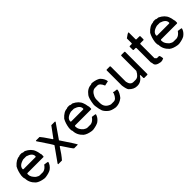

<svg xmlns="http://www.w3.org/2000/svg" viewBox="221 -1746 2838 2838"><g transform="rotate(-45 1640.5 -326.5)"><path d="M238.3 -507.8H269.5Q285.2 -496.1 320.3 -496.1Q412.1 -452.1 437.5 -378.9Q449.2 -352.5 457 -296.9L460.9 -293V-246.1L453.1 -238.3H117.2L109.4 -230.5V-214.8Q109.4 -162.1 168 -109.4Q202.1 -85.9 226.6 -85.9H293Q342.8 -93.8 382.8 -152.3Q453.1 -144.5 453.1 -136.7Q438.5 -80.1 382.8 -39.1Q345.7 -15.6 266.6 -3.9H238.3Q154.3 -15.6 109.4 -50.8Q35.2 -120.1 35.2 -210.9Q29.3 -210.9 27.3 -238.3V-273.4Q39.1 -358.4 74.2 -421.9Q143.6 -500 210.9 -500Q210.9 -506.8 238.3 -507.8ZM109.4 -328.1 117.2 -320.3H371.1L378.9 -328.1V-332Q378.9 -396.5 281.2 -425.8H218.8Q109.4 -398.4 109.4 -328.1Z M622.1 -489.3Q640.6 -472.7 739.3 -325.2H747.1L868.2 -489.3H942.4L950.2 -481.4L790 -251Q942.4 -24.4 942.4 -12.7V-8.8H864.3Q848.6 -19.5 747.1 -176.8L735.4 -180.7Q668 -73.2 610.4 -8.8H532.2V-21.5L692.4 -247.1Q692.4 -258.8 543.9 -477.5V-485.4L547.9 -489.3Z M1234.4 -507.8H1265.6Q1281.2 -496.1 1316.4 -496.1Q1408.2 -452.1 1433.6 -378.9Q1445.3 -352.5 1453.1 -296.9L1457 -293V-246.1L1449.2 -238.3H1113.3L1105.5 -230.5V-214.8Q1105.5 -162.1 1164.1 -109.4Q1198.2 -85.9 1222.7 -85.9H1289.1Q1338.9 -93.8 1378.9 -152.3Q1449.2 -144.5 1449.2 -136.7Q1434.6 -80.1 1378.9 -39.1Q1341.8 -15.6 1262.7 -3.9H1234.4Q1150.4 -15.6 1105.5 -50.8Q1031.2 -120.1 1031.2 -210.9Q1025.4 -210.9 1023.4 -238.3V-273.4Q1035.2 -358.4 1070.3 -421.9Q1139.6 -500 1207 -500Q1207 -506.8 1234.4 -507.8ZM1105.5 -328.1 1113.3 -320.3H1367.2L1375 -328.1V-332Q1375 -396.5 1277.3 -425.8H1214.8Q1105.5 -398.4 1105.5 -328.1Z M1716.3 -504.9H1744.6Q1819.8 -495.1 1861.8 -465.8Q1915.5 -411.1 1919.4 -357.4L1845.2 -340.8Q1811 -422.9 1763.2 -422.9H1716.3Q1657.7 -422.9 1619.6 -340.8Q1607.9 -310.5 1607.9 -287.1V-215.8Q1607.9 -114.3 1709.5 -83H1767.1Q1818.8 -83 1853 -168.9Q1853 -188.5 1861.8 -189.5Q1869.6 -181.6 1896 -180.7L1927.2 -176.8L1931.2 -166Q1925.3 -116.2 1873.5 -51.8Q1809.1 -1 1740.7 -1H1728Q1647 -12.7 1611.8 -43.9Q1570.8 -78.1 1552.2 -115.2Q1536.6 -155.3 1525.9 -236.3V-266.6Q1540.5 -376 1568.8 -416Q1629.4 -498 1709.5 -498Z M2027.8 -492.2H2094.2L2102.1 -484.4V-164.1Q2117.7 -82 2180.2 -82H2223.1Q2280.8 -82 2324.7 -168V-484.4L2332.5 -492.2H2398.9L2406.7 -484.4V-19.5L2398.9 -11.7H2332.5L2324.7 -19.5V-78.1L2316.9 -85.9Q2262.2 0 2184.1 0H2172.4Q2106.9 0 2051.3 -58.6Q2031.7 -82 2020 -164.1V-484.4Z M2643.1 -653.3 2647 -649.4V-503.9L2654.8 -497.1H2721.2L2729 -489.3V-421.9L2721.2 -415H2654.8L2647 -407.2V-110.4L2671.4 -85.9H2714.4Q2730 -85.9 2736.8 -19.5Q2707.5 -3.9 2686 -3.9H2671.4Q2573.7 -18.6 2572.8 -75.2Q2572.8 -93.8 2564.9 -101.6V-407.2L2557.1 -415H2514.2L2507.3 -421.9V-489.3L2514.2 -497.1H2557.1L2564.9 -503.9V-606.4Q2626.5 -653.3 2643.1 -653.3Z M3031.2 -507.8H3062.5Q3078.1 -496.1 3113.3 -496.1Q3205.1 -452.1 3230.5 -378.9Q3242.2 -352.5 3250 -296.9L3253.9 -293V-246.1L3246.1 -238.3H2910.2L2902.3 -230.5V-214.8Q2902.3 -162.1 2960.9 -109.4Q2995.1 -85.9 3019.5 -85.9H3085.9Q3135.7 -93.8 3175.8 -152.3Q3246.1 -144.5 3246.1 -136.7Q3231.4 -80.1 3175.8 -39.1Q3138.7 -15.6 3059.6 -3.9H3031.2Q2947.3 -15.6 2902.3 -50.8Q2828.1 -120.1 2828.1 -210.9Q2822.3 -210.9 2820.3 -238.3V-273.4Q2832 -358.4 2867.2 -421.9Q2936.5 -500 3003.9 -500Q3003.9 -506.8 3031.2 -507.8ZM2902.3 -328.1 2910.2 -320.3H3164.1L3171.9 -328.1V-332Q3171.9 -396.5 3074.2 -425.8H3011.7Q2902.3 -398.4 2902.3 -328.1Z"/></g></svg>

Font: LaylaRuqaa
Style: Regular
Weight: 400
Version: Version 2.0